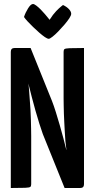

<svg xmlns="http://www.w3.org/2000/svg" viewBox="-20 -940 475 960"><path d="M303 0 194 -270Q186 -292 176.5 -322.5Q167 -353 157 -388Q147 -423 138.5 -456.5Q130 -490 123 -518Q116 -546 111.5 -563Q107 -580 107 -580L48 -640L53 -700H133L240 -435Q249 -412 259 -380Q269 -348 279 -313.5Q289 -279 297.5 -246.5Q306 -214 312.5 -187Q319 -160 323 -144Q327 -128 327 -128L389 -60L381 0ZM34 0V-681Q34 -700 53 -700L136 -681L121 -529Q124 -510 125.5 -487.5Q127 -465 129 -439.5Q131 -414 132.5 -389Q134 -364 134.5 -340Q135 -316 135.5 -295.5Q136 -275 136 -260V-19Q136 -9 131.5 -5.5Q127 -2 106 -1Q85 0 34 0ZM381 0 298 -19 312 -192Q309 -212 307 -234.5Q305 -257 304 -280.5Q303 -304 301.5 -326.5Q300 -349 299.5 -371Q299 -393 298.5 -412Q298 -431 298 -447V-681Q298 -691 302.5 -694.5Q307 -698 328.5 -699Q350 -700 400 -700V-19Q400 0 381 0ZM224 -746Q217 -746 204.5 -754.5Q192 -763 176.5 -776.5Q161 -790 145.5 -805Q130 -820 118 -833Q106 -846 100 -855Q107 -877 120.5 -898.5Q134 -920 145 -920Q151 -920 161.5 -912Q172 -904 183.5 -892.5Q195 -881 205 -869Q215 -857 221.5 -849Q228 -841 228 -841Q245 -868 260.5 -884Q276 -900 285.5 -907.5Q295 -915 295 -915Q314 -906 325 -894Q336 -882 336 -871Q336 -863 326.5 -848.5Q317 -834 302 -816.5Q287 -799 271 -782.5Q255 -766 242 -756Q229 -746 224 -746Z"/></svg>

Font: Yanone Kaffeesatz SemiBold
Style: Regular
Weight: 600
Designer: Yanone (Cyrillic: Daniel Pouzeot, Huerta Tipografica, and Cyreal)
Foundry: Yanone
Version: Version 2.003